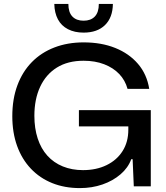

<svg xmlns="http://www.w3.org/2000/svg" viewBox="-20 -954 852 983"><path d="M389 9Q311 9 247.5 -16.5Q184 -42 138 -90.5Q92 -139 67.5 -207Q43 -275 43 -359Q43 -447 69 -517Q95 -587 143 -636Q191 -685 258.5 -711Q326 -737 408 -737Q499 -737 570 -708.5Q641 -680 686.5 -627Q732 -574 744 -499H633Q621 -543 590.5 -575Q560 -607 513.5 -625Q467 -643 408 -643Q327 -643 271 -608Q215 -573 185.5 -509.5Q156 -446 156 -361Q156 -297 173 -245Q190 -193 222.5 -157Q255 -121 301.5 -102Q348 -83 405 -83Q473 -83 525.5 -108.5Q578 -134 607.5 -180.5Q637 -227 637 -290V-332L664 -307H384V-390H752V0H665L659 -139H652Q636 -95 597 -61.5Q558 -28 504.5 -9.5Q451 9 389 9ZM408 -787Q362 -787 328 -804.5Q294 -822 276.5 -855Q259 -888 258 -934H330Q330 -891 350.5 -869.5Q371 -848 408 -848Q445 -848 465.5 -869.5Q486 -891 486 -934H558Q557 -864 517.5 -825.5Q478 -787 408 -787Z"/></svg>

Font: Mona Sans ExtraLight Medium
Style: Regular
Weight: 500
Version: Version 2.000